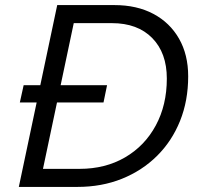

<svg xmlns="http://www.w3.org/2000/svg" viewBox="-20 -735 791 755"><path d="M58 -332 73 -400H401L387 -332ZM54 0 205 -715H430Q518 -715 583 -680.5Q648 -646 684 -583Q720 -520 720 -435Q720 -339 688 -259.5Q656 -180 597.5 -122Q539 -64 459.5 -32Q380 0 284 0ZM149 -71H293Q394 -71 471.5 -116Q549 -161 592.5 -241.5Q636 -322 636 -426Q636 -527 578.5 -585.5Q521 -644 420 -644H270Z"/></svg>

Font: Wix Madefor Text
Style: Italic
Weight: 400
Italic angle: -12°
Designer: Dalton Maag Ltd
Foundry: Dalton Maag Ltd
Version: Version 3.100